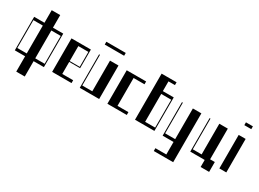

<svg xmlns="http://www.w3.org/2000/svg" viewBox="-38 -1676 3814 2829"><g transform="rotate(30 1869.0 -261.5)"><path d="M389.8 -784V-570H565V0H389.8V261H245.2V0H70V-570H245.2V-784ZM245.2 -48V-522H85V-48ZM550 -48V-522H389.8V-48Z M705 -570H1035V-253H849.5V-48H1035V0H705ZM1020 -268V-522H849.5V-268Z M1175 -570H1190V-48H1360.5V-570H1505V0H1175ZM1175 -784H1505V-736H1175Z M1645 -570H1975V-522H1789.5V-48H1975V0H1645Z M2115 -784H2369.5V-736H2259.5V-570H2445V0H2115ZM2430 -48V-522H2259.5V-48Z M2585 213H2770.5V0H2585V-570H2600V-48H2770.5V-570H2915V261H2585Z M3365 -570V-48H3445V120H3300.5V0H3055V-570H3070V-48H3220.5V-570Z M3550 -570H3668.2V0H3550ZM3550 -784H3668.2V-736H3550Z"/></g></svg>

Font: Facade Sud
Style: Regular
Weight: 100
Designer: Éléonore Fines
Foundry: Velvetyne Type Foundry
Version: Version 1.001;Glyphs 3.2 (3202)